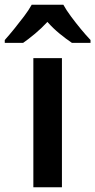

<svg xmlns="http://www.w3.org/2000/svg" viewBox="-66 -786 400 806"><path d="M194 0H74V-542H194ZM200 -766Q212 -744 232 -717Q252 -690 273.5 -664Q295 -638 314 -618V-606H236Q212 -622 184.5 -644.5Q157 -667 133 -694Q108 -667 81 -644.5Q54 -622 31 -606H-46V-618Q-28 -638 -6.5 -664.5Q15 -691 35 -717.5Q55 -744 67 -766Z"/></svg>

Font: Noto Sans Sinhala SemiCondensed SemiBold
Style: Regular
Weight: 600
Width: 4
Designer: Jelle Bosma - Monotype Design Team
Foundry: Monotype Imaging Inc.
Version: Version 2.006; ttfautohint (v1.8.4.7-5d5b)